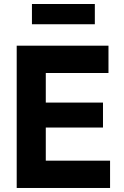

<svg xmlns="http://www.w3.org/2000/svg" viewBox="-20 -934 614 954"><path d="M63 -707H207.5V0H63ZM205.6 -135.7H526.9V0H205.6ZM205.6 -424.3H491.7V-300.3H205.6ZM205.6 -707H519V-571.3H205.6ZM451.2 -813.5H138.7V-914.1H451.2Z"/></svg>

Font: Wanted Sans Std Variable
Style: Regular
Weight: 400
Designer: Original Design by Kil Hyung-jin and Kang Hanbin, Wanted Lab, Inc;
Foundry: Wanted Lab, Inc.
Version: Version 1.003;Glyphs 3.2 (3227)